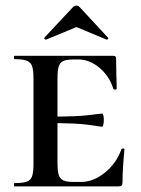

<svg xmlns="http://www.w3.org/2000/svg" viewBox="-20 -668 504 688"><path d="M32 -12Q62 -12 76 -17Q90 -22 95 -36.5Q100 -51 100 -81V-387Q100 -417 95 -431Q90 -445 76 -450.5Q62 -456 32 -456Q30 -456 30 -462Q30 -468 32 -468H386Q396 -468 396 -460L397 -398Q398 -379 398 -350Q398 -347 392.5 -347Q387 -347 386 -350Q372 -395 336.5 -425Q301 -455 260 -455H246Q219 -455 207 -449.5Q195 -444 190.5 -430Q186 -416 186 -386V-85Q186 -55 190.5 -41Q195 -27 207 -21.5Q219 -16 246 -16H270Q315 -16 356 -49.5Q397 -83 415 -133Q416 -136 421 -136Q426 -136 426 -133Q419 -61 419 -15Q419 -7 416 -3.5Q413 0 404 0H32Q30 0 30 -6Q30 -12 32 -12ZM148 -227V-250Q256 -250 298.5 -255.5Q341 -261 346 -261Q349 -261 350.5 -254Q352 -247 352 -239Q352 -230 350.5 -222Q349 -214 346 -214Q341 -214 298.5 -220.5Q256 -227 148 -227ZM254 -648Q260 -648 265 -643L367 -533Q368 -533 368 -531Q368 -529 365.5 -527Q363 -525 362 -526L254 -571L145 -526Q143 -525 140 -528.5Q137 -532 139 -533L242 -643Q247 -648 254 -648Z"/></svg>

Font: Cormorant SC SemiBold
Style: Regular
Weight: 600
Designer: Christian Thalmann (Catharsis Fonts)
Foundry: Catharsis Fonts
Version: Version 4.000